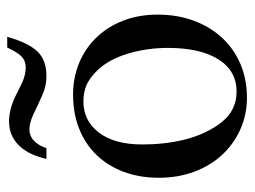

<svg xmlns="http://www.w3.org/2000/svg" viewBox="-104 -574 688 519"><g transform="rotate(-90 239.5 -314.0)"><path d="M400 -638Q384 -581 360.5 -556.5Q337 -532 295 -532Q276 -532 260.5 -536.5Q245 -541 214 -556L191 -567Q167 -578 150 -578Q115 -578 99 -532H70Q81 -581 107 -607Q133 -633 171 -633Q205 -633 241 -615L265 -603Q293 -588 318 -588Q335 -588 346.5 -599Q358 -610 371 -638ZM460 -231Q460 -179 444 -135Q428 -91 398.5 -58.5Q369 -26 327.5 -8Q286 10 235 10Q190 10 150.5 -7.5Q111 -25 81.5 -56.5Q52 -88 35.5 -132Q19 -176 19 -228Q19 -280 35 -323Q51 -366 80.5 -396.5Q110 -427 151.5 -443.5Q193 -460 244 -460Q290 -460 329.5 -443.5Q369 -427 398 -397Q427 -367 443.5 -325Q460 -283 460 -231ZM370 -204Q370 -255 357 -303Q344 -351 320 -382Q302 -405 279.5 -418.5Q257 -432 225 -432Q173 -432 141 -390Q109 -348 109 -273Q109 -213 121.5 -161Q134 -109 162 -68Q196 -18 252 -18Q308 -18 339 -67Q370 -116 370 -204Z"/></g></svg>

Font: STIXGeneralUnicodeRegular
Style: Regular
Weight: 400
Designer: MicroPress Inc., with final additions and corrections provided by Coen Hoffman, Elsevier (retired)
Version: Version 1.1.0